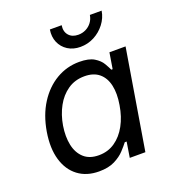

<svg xmlns="http://www.w3.org/2000/svg" viewBox="-139 -868 892 987"><g transform="rotate(-20 307.0 -375.0)"><path d="M234.9 11.7Q167 11.7 120.6 -23.2Q74.2 -58.1 55.4 -121.8Q36.6 -185.5 50.8 -272Q65.4 -358.9 105.5 -421.6Q145.5 -484.4 203.6 -518.6Q261.7 -552.7 329.6 -552.7Q382.3 -552.7 410.6 -535.4Q439 -518.1 451.9 -495.8Q464.8 -473.6 471.7 -458.5H479L493.2 -545.9H581.5L491.2 0H405.8L419.4 -84.5H409.2Q397 -68.4 376 -45.7Q355 -22.9 320.8 -5.6Q286.6 11.7 234.9 11.7ZM262.2 -66.9Q312 -66.9 350.3 -93.3Q388.7 -119.6 414.1 -166Q439.5 -212.4 449.2 -272.9Q459.5 -333.5 449.5 -378.7Q439.5 -423.8 409.4 -449Q379.4 -474.1 329.6 -474.1Q277.3 -474.1 238 -447Q198.7 -419.9 174.1 -374.5Q149.4 -329.1 140.1 -272.9Q130.9 -215.8 140.6 -168.9Q150.4 -122.1 180.7 -94.5Q210.9 -66.9 262.2 -66.9ZM363.8 -622.6Q324.2 -622.6 295.2 -641.1Q266.1 -659.7 252.7 -690.9Q239.3 -722.2 245.6 -760.7H310.1Q304.7 -727.1 322.8 -706.1Q340.8 -685.1 374.5 -685.1Q397 -685.1 416 -694.6Q435.1 -704.1 448 -721.2Q460.9 -738.3 464.4 -760.7H528.8Q522.5 -722.2 498.3 -690.7Q474.1 -659.2 439 -640.9Q403.8 -622.6 363.8 -622.6Z"/></g></svg>

Font: Inter
Style: Italic
Weight: 400
Italic angle: -9.3988°
Designer: Rasmus Andersson
Foundry: rsms
Version: Version 4.001;git-66647c0bb